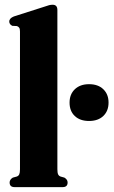

<svg xmlns="http://www.w3.org/2000/svg" viewBox="-20 -768 466 788"><path d="M215.5 -727V-73.5Q215.5 -59 218.5 -52.5Q221.5 -46 228.5 -43.5L244.5 -39Q257.5 -31 257.5 -19Q257.5 0 237 0H40Q19.5 0 19.5 -19Q19.5 -31 32.5 -39L49 -43.5Q56 -46 59 -52.5Q62 -59 62 -73V-638.5Q62 -649.5 59 -654Q56 -658.5 49.5 -661L30.5 -662Q18 -668 18 -679.5Q18 -693 37 -700.5L160.5 -740Q174.5 -745 181.8 -746.8Q189 -748.5 196 -748.5Q215.5 -748.5 215.5 -727ZM345.5 -271.5Q308.5 -271.5 287 -291.8Q265.5 -312 265.5 -347Q265.5 -381 287.2 -401.8Q309 -422.5 345.5 -422.5Q382.5 -422.5 404 -401.8Q425.5 -381 425.5 -347Q425.5 -312.5 404 -292Q382.5 -271.5 345.5 -271.5Z"/></svg>

Font: Fraunces 144pt Soft
Style: Bold
Weight: 700
Version: Version 1.000;[0bf87f6ff]